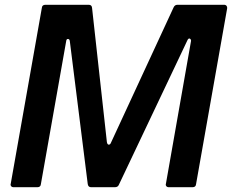

<svg xmlns="http://www.w3.org/2000/svg" viewBox="-20 -783 970 803"><path d="M151 -13Q150 0 136 0H37Q30 0 26.5 -4.5Q23 -9 25 -15L155 -750Q156 -763 170 -763H351Q364 -763 365 -750L427 -189Q429 -178 435 -178Q441 -178 444 -186L706 -752Q711 -763 722 -763H917Q924 -763 927.5 -758.5Q931 -754 930 -748L800 -13Q799 0 785 0H686Q679 0 675.5 -4.5Q672 -9 674 -15L779 -612V-613Q779 -617 776.5 -619.5Q774 -622 772 -622Q768 -622 765 -617L477 -10Q473 0 460 0H361Q349 0 347 -13L272 -611Q271 -620 264 -620Q258 -620 257 -612Z"/></svg>

Font: Open Sauce Two SemiBold Italic
Style: Regular
Weight: 600
Italic angle: -10°
Designer: Alfredo Marco Pradil
Foundry: Creative Sauce Fz LLC
Version: Version 1.477